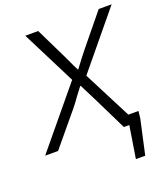

<svg xmlns="http://www.w3.org/2000/svg" viewBox="-212 -838 1017 1160"><g transform="rotate(-20 297.0 -257.5)"><path d="M493 0H458L354 -212L298 -323H295Q250 -265 238 -247Q223 -226 207 -207L35 0H-48L262 -375L87 -722H170L268 -521L289 -476Q298 -455 316 -421H318Q360 -478 398 -525L559 -722H642L351 -369L509 -61H574L569 -15L520 207H460Z"/></g></svg>

Font: Nebula Sans Book
Style: Regular
Weight: 400
Italic angle: -9°
Designer: Paul D. Hunt for Adobe (as Source Sans)
Foundry: Nebula Entertainment & Broadcasting LLC
Version: Version 1.010